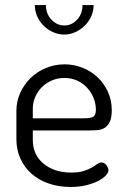

<svg xmlns="http://www.w3.org/2000/svg" viewBox="-20 -734 498 761"><path d="M236 -479Q273 -479 307 -465.5Q341 -452 366.5 -428Q392 -404 407.5 -370.5Q423 -337 423 -297Q423 -268 415.5 -252Q408 -236 396 -228Q384 -220 368 -218.5Q352 -217 336 -217H110V-180Q110 -120 153 -85Q196 -50 262 -50Q292 -50 311 -56Q330 -62 343 -69.5Q356 -77 365 -83.5Q374 -90 382 -90Q394 -90 402 -79Q410 -68 410 -59Q410 -50 399.5 -38.5Q389 -27 369.5 -17Q350 -7 322.5 0Q295 7 260 7Q213 7 173.5 -6.5Q134 -20 105.5 -45Q77 -70 61 -105Q45 -140 45 -183V-295Q45 -332 60 -365.5Q75 -399 101 -424.5Q127 -450 162 -464.5Q197 -479 236 -479ZM310 -265Q340 -265 350 -271.5Q360 -278 360 -299Q360 -323 351 -345.5Q342 -368 325.5 -386Q309 -404 286 -414.5Q263 -425 235 -425Q209 -425 186.5 -415.5Q164 -406 147 -389.5Q130 -373 120 -350.5Q110 -328 110 -303V-265ZM351 -714Q351 -690 341.5 -669Q332 -648 315.5 -632Q299 -616 278 -606.5Q257 -597 235 -597Q212 -597 190.5 -606.5Q169 -616 153 -632Q137 -648 127.5 -669Q118 -690 118 -714H162Q162 -679 184 -656Q206 -633 235 -633Q264 -633 285.5 -656Q307 -679 307 -714Z"/></svg>

Font: AkaAcidDosis
Style: Regular
Weight: 400
Designer: Edgar Tolentino, Pablo Impallari, Igino Marini, Aka-Acid
Foundry: Edgar Tolentino, Pablo Impallari, Igino Marini, Cyberella
Version: Version 1.007